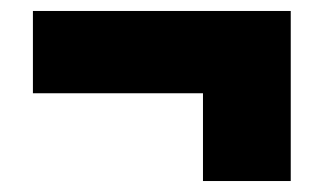

<svg xmlns="http://www.w3.org/2000/svg" viewBox="-20 -427 590 350"><path d="M510 -407H40V-257H350V-97H510Z"/></svg>

Font: Fira Sans Heavy
Style: Regular
Weight: 900
Designer: bBox Type GmbH & Carrois Corporate GbR & Edenspiekermann AG
Foundry: bBox Type GmbH & Carrois Corporate GbR & Edenspiekermann AG
Version: Version 4.300;PS 004.300;hotconv 1.0.88;makeotf.lib2.5.64775